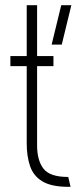

<svg xmlns="http://www.w3.org/2000/svg" viewBox="-20 -720 295 740"><path d="M179 -548 216 -700H255L218 -548ZM237 0Q176 -1 142.5 -21.5Q109 -42 96 -79.5Q83 -117 83 -168V-465H20V-504H83V-700H123V-504H186V-465H123V-159Q123 -102 147.5 -70Q172 -38 242 -38H243L252 0Z"/></svg>

Font: Stick No Bills ExtraLight
Style: Regular
Weight: 200
Designer: Kosala Senevirathne, Siva Puranthara, Lasantha Premarathna, Tharique Azeez
Foundry: mooniak
Version: Version 2.000